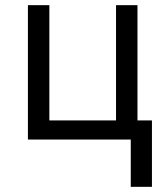

<svg xmlns="http://www.w3.org/2000/svg" viewBox="-20 -540 640 743"><path d="M486 183V0H88V-520H171V-74H429V-520H512V-74H568V183Z"/></svg>

Font: Iosevka Aile
Style: Regular
Weight: 400
Designer: Belleve Invis
Foundry: Belleve Invis
Version: Version 28.0.1; ttfautohint (v1.8.4)